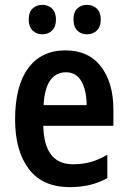

<svg xmlns="http://www.w3.org/2000/svg" viewBox="-20 -759 525 789"><path d="M249 -552Q344 -552 395 -485.5Q446 -419 446 -308V-242H158Q161 -84 280 -84Q319 -84 352 -93Q385 -102 421 -123V-27Q355 10 267 10Q155 10 98.5 -64.5Q42 -139 42 -268Q42 -406 96 -479Q150 -552 249 -552ZM251 -462Q210 -462 186.5 -429Q163 -396 159 -327H336Q336 -386 315 -424Q294 -462 251 -462ZM98 -679Q98 -709 114 -724Q130 -739 154 -739Q178 -739 194 -723.5Q210 -708 210 -679Q210 -649 194 -633.5Q178 -618 154 -618Q130 -618 114 -633.5Q98 -649 98 -679ZM282 -679Q282 -709 297.5 -724Q313 -739 337 -739Q362 -739 378 -723.5Q394 -708 394 -679Q394 -649 378 -633.5Q362 -618 337 -618Q313 -618 297.5 -633.5Q282 -649 282 -679Z"/></svg>

Font: Noto Sans Hebrew Condensed SemiBold
Style: Regular
Weight: 600
Width: 3
Designer: Monotype Design Team
Foundry: Monotype Imaging Inc.
Version: Version 2.004; ttfautohint (v1.8.4.7-5d5b)